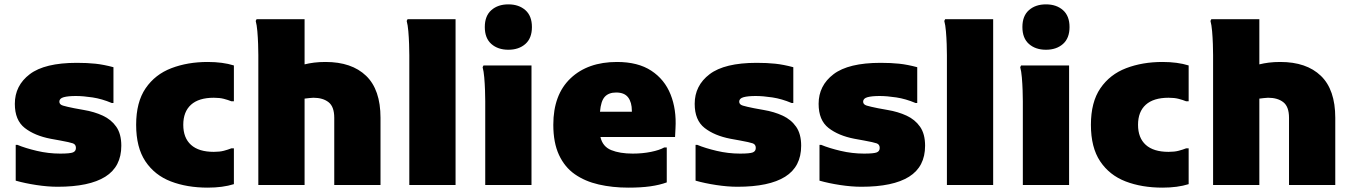

<svg xmlns="http://www.w3.org/2000/svg" viewBox="-20 -848 6204 880"><path d="M52 -184H60Q96 -169 149 -156.5Q202 -144 256 -144Q301 -144 314.5 -149.5Q328 -155 328 -170Q328 -186 314 -191Q300 -196 256 -204L212 -212Q139 -226 93.5 -261.5Q48 -297 48 -372Q48 -456 116.5 -508Q185 -560 332 -560Q380 -560 417.5 -556Q455 -552 500 -540V-376H492Q447 -395 404 -401.5Q361 -408 328 -408Q292 -408 272 -402.5Q252 -397 252 -382Q252 -369 268.5 -364Q285 -359 320 -352L364 -344Q412 -336 451 -318Q490 -300 513 -267Q536 -234 536 -180Q536 -84 462.5 -38Q389 8 244 8Q199 8 146.5 0Q94 -8 52 -20Z M604 -276Q604 -380 647.5 -443.5Q691 -507 765.5 -535.5Q840 -564 932 -564Q1001 -564 1052 -548V-384H1040Q1025 -390 1006 -395Q987 -400 960 -400Q891 -400 855.5 -368Q820 -336 820 -276Q820 -216 855.5 -184Q891 -152 960 -152Q987 -152 1006 -157Q1025 -162 1040 -168H1052V-4Q1001 12 932 12Q837 12 763 -16.5Q689 -45 646.5 -108.5Q604 -172 604 -276Z M1164 0V-596Q1164 -616 1163 -646Q1162 -676 1159.5 -705Q1157 -734 1152 -752L1156 -760H1376V-553Q1396 -558 1419.5 -561Q1443 -564 1472 -564Q1592 -564 1658 -500.5Q1724 -437 1724 -308V0H1512V-308Q1512 -359 1486 -379.5Q1460 -400 1416 -400Q1408 -400 1397 -398.5Q1386 -397 1376 -396V0Z M1856 0V-596Q1856 -616 1855 -646Q1854 -676 1851.5 -705Q1849 -734 1844 -752L1848 -760H2068V0Z M2310 -620Q2262 -620 2232 -646.5Q2202 -673 2202 -724Q2202 -775 2232 -801.5Q2262 -828 2310 -828Q2358 -828 2388 -801.5Q2418 -775 2418 -724Q2418 -673 2388 -646.5Q2358 -620 2310 -620ZM2204 0V-384Q2204 -404 2203 -434Q2202 -464 2199.5 -493Q2197 -522 2192 -540L2196 -548H2416V0Z M2860 12Q2787 12 2724 -2.5Q2661 -17 2614.5 -49.5Q2568 -82 2542 -138Q2516 -194 2516 -276Q2516 -414 2595 -489Q2674 -564 2808 -564Q2904 -564 2965 -524Q3026 -484 3053.5 -415Q3081 -346 3076 -260L3074 -220H2732Q2742 -176 2781.5 -160Q2821 -144 2880 -144Q2925 -144 2964 -152Q3003 -160 3024 -172H3036V-12Q3003 0 2960.5 6Q2918 12 2860 12ZM2804 -424Q2770 -424 2752 -404.5Q2734 -385 2730 -336H2876V-340Q2876 -379 2859 -401.5Q2842 -424 2804 -424Z M3168 -184H3176Q3212 -169 3265 -156.5Q3318 -144 3372 -144Q3417 -144 3430.5 -149.5Q3444 -155 3444 -170Q3444 -186 3430 -191Q3416 -196 3372 -204L3328 -212Q3255 -226 3209.5 -261.5Q3164 -297 3164 -372Q3164 -456 3232.5 -508Q3301 -560 3448 -560Q3496 -560 3533.5 -556Q3571 -552 3616 -540V-376H3608Q3563 -395 3520 -401.5Q3477 -408 3444 -408Q3408 -408 3388 -402.5Q3368 -397 3368 -382Q3368 -369 3384.5 -364Q3401 -359 3436 -352L3480 -344Q3528 -336 3567 -318Q3606 -300 3629 -267Q3652 -234 3652 -180Q3652 -84 3578.5 -38Q3505 8 3360 8Q3315 8 3262.5 0Q3210 -8 3168 -20Z M3736 -184H3744Q3780 -169 3833 -156.5Q3886 -144 3940 -144Q3985 -144 3998.5 -149.5Q4012 -155 4012 -170Q4012 -186 3998 -191Q3984 -196 3940 -204L3896 -212Q3823 -226 3777.5 -261.5Q3732 -297 3732 -372Q3732 -456 3800.5 -508Q3869 -560 4016 -560Q4064 -560 4101.5 -556Q4139 -552 4184 -540V-376H4176Q4131 -395 4088 -401.5Q4045 -408 4012 -408Q3976 -408 3956 -402.5Q3936 -397 3936 -382Q3936 -369 3952.5 -364Q3969 -359 4004 -352L4048 -344Q4096 -336 4135 -318Q4174 -300 4197 -267Q4220 -234 4220 -180Q4220 -84 4146.5 -38Q4073 8 3928 8Q3883 8 3830.5 0Q3778 -8 3736 -20Z M4320 0V-596Q4320 -616 4319 -646Q4318 -676 4315.5 -705Q4313 -734 4308 -752L4312 -760H4532V0Z M4774 -620Q4726 -620 4696 -646.5Q4666 -673 4666 -724Q4666 -775 4696 -801.5Q4726 -828 4774 -828Q4822 -828 4852 -801.5Q4882 -775 4882 -724Q4882 -673 4852 -646.5Q4822 -620 4774 -620ZM4668 0V-384Q4668 -404 4667 -434Q4666 -464 4663.5 -493Q4661 -522 4656 -540L4660 -548H4880V0Z M4980 -276Q4980 -380 5023.5 -443.5Q5067 -507 5141.5 -535.5Q5216 -564 5308 -564Q5377 -564 5428 -548V-384H5416Q5401 -390 5382 -395Q5363 -400 5336 -400Q5267 -400 5231.5 -368Q5196 -336 5196 -276Q5196 -216 5231.5 -184Q5267 -152 5336 -152Q5363 -152 5382 -157Q5401 -162 5416 -168H5428V-4Q5377 12 5308 12Q5213 12 5139 -16.5Q5065 -45 5022.5 -108.5Q4980 -172 4980 -276Z M5540 0V-596Q5540 -616 5539 -646Q5538 -676 5535.5 -705Q5533 -734 5528 -752L5532 -760H5752V-553Q5772 -558 5795.5 -561Q5819 -564 5848 -564Q5968 -564 6034 -500.5Q6100 -437 6100 -308V0H5888V-308Q5888 -359 5862 -379.5Q5836 -400 5792 -400Q5784 -400 5773 -398.5Q5762 -397 5752 -396V0Z"/></svg>

Font: Kufam Black
Style: Regular
Weight: 900
Designer: Wael Morcos, Artur Schmal
Foundry: Original Type
Version: Version 1.301; ttfautohint (v1.8.3)